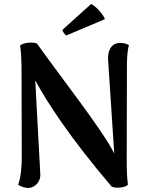

<svg xmlns="http://www.w3.org/2000/svg" viewBox="-20 -919 737 953"><path d="M501 -824C490 -851 455 -889 432 -899L290 -771C289 -766 301 -747 309 -743ZM120 14C150 14 183 -14 180 -56L155 -520C214 -411 327 -236 534 7C554 18 603 12 615 -2C610 -39 609 -77 609 -133L610 -583C610 -612 610 -660 620 -695C605 -704 586 -707 570 -706C531 -701 512 -666 517 -616L547 -157C490 -273 282 -535 165 -701C155 -712 95 -709 80 -693C85 -656 87 -615 87 -559L88 -136C88 -98 85 -42 70 -2C84 7 102 14 120 14Z"/></svg>

Font: Arima Koshi ExtraBold
Style: Regular
Weight: 800
Designer: Joana Correia and Natanael Gama
Foundry: NDISCOVER
Version: Version 1.019;PS 001.019;hotconv 1.0.88;makeotf.lib2.5.64775